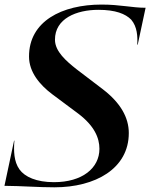

<svg xmlns="http://www.w3.org/2000/svg" viewBox="-28 -813 658 840"><path d="M99 -565.5C98.5 -719.5 242 -793 416.5 -793C498.5 -793 549.5 -779 609 -779L574.5 -617.5H572.5C574.5 -654 572.5 -696 546 -727C521 -752.5 477.5 -770 402.5 -770C306.5 -770 212 -732 212.5 -639C212.5 -588 262 -545.5 307 -510L422.5 -422C498.5 -363.5 535.5 -299.5 535.5 -231C535.5 -75 389 6.5 210 6.5C138 6.5 67.5 0.5 -8.5 0L33.5 -197.5H35C31.5 -153 32.5 -106.5 57 -72C80.5 -39 131.5 -16 208 -16C332 -16 407 -77.5 407 -162C407 -209.5 385 -262 315.5 -315L199.5 -401.5C146 -442 99 -497.5 99 -565.5Z"/></svg>

Font: Beautique Display
Style: Bold
Weight: 700
Italic angle: -12°
Designer: Nhat-Quang Ngo
Version: Version 1.100;Glyphs 3.2.3 (3260)